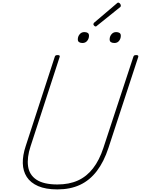

<svg xmlns="http://www.w3.org/2000/svg" viewBox="-20 -1439 1085 1478"><path d="M422 19Q332 19 273.5 -6.5Q215 -32 186 -77Q157 -122 155.5 -182.5Q154 -243 178 -315L401 -1000Q403 -1008 407.5 -1011.5Q412 -1015 424 -1015Q434 -1015 438 -1011.5Q442 -1008 439 -1000L215 -312Q187 -227 196 -160Q205 -93 260.5 -56Q316 -19 422 -19Q512 -19 579.5 -49.5Q647 -80 696 -143Q745 -206 776 -301L1006 -1000Q1008 -1008 1012.5 -1011.5Q1017 -1015 1029 -1015Q1049 -1015 1044 -1000L815 -301Q780 -194 725.5 -122.5Q671 -51 596 -16Q521 19 422 19ZM615 -1108Q599 -1108 589 -1114.5Q579 -1121 579 -1136Q579 -1158 593 -1175Q607 -1192 629 -1192Q646 -1192 655.5 -1185.5Q665 -1179 665 -1164Q665 -1142 651.5 -1125Q638 -1108 615 -1108ZM861 -1108Q844 -1108 834 -1114.5Q824 -1121 824 -1136Q824 -1158 838 -1175Q852 -1192 874 -1192Q890 -1192 900 -1185.5Q910 -1179 910 -1164Q910 -1142 897 -1125Q884 -1108 861 -1108ZM717 -1235Q711 -1235 705 -1241Q699 -1247 699 -1252Q699 -1254 700 -1257Q701 -1260 703 -1263L877 -1411Q880 -1414 883 -1416.5Q886 -1419 889 -1419Q894 -1419 899 -1415.5Q904 -1412 907 -1406.5Q910 -1401 910 -1395Q910 -1393 909.5 -1390.5Q909 -1388 906 -1385L728 -1242Q724 -1239 722 -1237Q720 -1235 717 -1235Z"/></svg>

Font: Playwrite MX Thin
Style: Regular
Weight: 250
Designer: Veronika Burian, José Scaglione
Foundry: TypeTogether
Version: Version 1.002